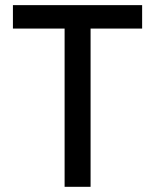

<svg xmlns="http://www.w3.org/2000/svg" viewBox="-20 -720 598 740"><path d="M329.1 -609.9V0H229V-609.9H29.8V-700.2H527.8V-609.9Z"/></svg>

Font: Quantico
Style: Regular
Weight: 400
Designer: Matt Desmond
Foundry: MADtype
Version: Version 2.002